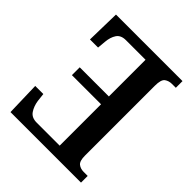

<svg xmlns="http://www.w3.org/2000/svg" viewBox="-199 -835 955 955"><g transform="rotate(45 278.5 -357.0)"><path d="M530 0H34L29 -179H86L91 -135Q96 -102 112 -78.5Q128 -55 163 -55H325V-346H120V-401H325V-659H187Q152 -659 137 -636.5Q122 -614 119 -579L115 -535H58L62 -714H530V-667H503Q481 -667 465 -655.5Q449 -644 449 -600V-109Q449 -71 464 -59Q479 -47 502 -47H530Z"/></g></svg>

Font: Noto Serif Condensed SemiBold
Style: Regular
Weight: 600
Width: 3
Designer: Monotype Design Team
Foundry: Monotype Imaging Inc.
Version: Version 2.013